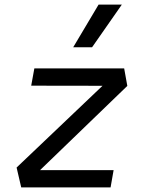

<svg xmlns="http://www.w3.org/2000/svg" viewBox="-20 -815 626 835"><path d="M533.7 -441.4 154.3 -75.2H474.1L460.9 0H72.3L52.2 -86.4L425.8 -441.9L115.7 -442.4L129.4 -517.6H520ZM298.3 -609.4 408.7 -794.9H509.8L380.4 -609.4Z"/></svg>

Font: Cascadia Code NF SemiLight
Style: Italic
Weight: 350
Italic angle: -10°
Monospace: yes
Designer: Aaron Bell
Foundry: Saja Typeworks
Version: Version 2404.023; ttfautohint (v1.8.4)